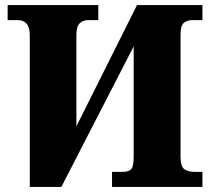

<svg xmlns="http://www.w3.org/2000/svg" viewBox="-20 -734 827 754"><path d="M97 -594Q97 -627 84.5 -641Q72 -655 51 -655H10V-714H366V-655H325Q306 -655 293 -642.5Q280 -630 280 -598V-238L518 -714H775V-655H735Q717 -655 703 -645Q689 -635 689 -598V-120Q689 -80 704 -69.5Q719 -59 744 -59H775V0H420V-59H460Q485 -59 495 -69.5Q505 -80 505 -120V-552L221 0H97Z"/></svg>

Font: Noto Serif SemiCondensed Black
Style: Regular
Weight: 900
Width: 4
Designer: Monotype Design Team
Foundry: Monotype Imaging Inc.
Version: Version 2.014; ttfautohint (v1.8.4.7-5d5b)